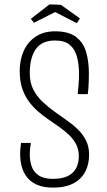

<svg xmlns="http://www.w3.org/2000/svg" viewBox="-20 -847 491 877"><path d="M223 10Q180 10 150.5 -2.5Q121 -15 104 -36.5Q87 -58 79.5 -85.5Q72 -113 72 -143Q72 -156 73 -169Q74 -182 76 -194H121Q119 -182 117.5 -168.5Q116 -155 116 -142Q116 -113 124.5 -87.5Q133 -62 156.5 -46Q180 -30 221 -30Q265 -30 291 -43.5Q317 -57 328.5 -80Q340 -103 340 -133Q340 -165 327.5 -188.5Q315 -212 295 -231Q275 -250 250 -267.5Q225 -285 199 -303Q174 -320 151.5 -340Q129 -360 110.5 -385.5Q92 -411 81 -444.5Q70 -478 70 -522Q70 -574 88.5 -615Q107 -656 143.5 -680Q180 -704 231 -704Q295 -704 328.5 -677.5Q362 -651 374 -607.5Q386 -564 386 -512Q386 -496 385.5 -479.5Q385 -463 384 -447.5Q383 -432 381 -417H335Q337 -439 339 -462.5Q341 -486 341 -508Q341 -551 332 -586Q323 -621 299.5 -641.5Q276 -662 231 -662Q200 -662 178 -651.5Q156 -641 142.5 -621Q129 -601 122.5 -574Q116 -547 116 -513Q116 -470 132 -438.5Q148 -407 174 -382.5Q200 -358 229 -337Q257 -317 285 -297.5Q313 -278 336 -255.5Q359 -233 373 -205Q387 -177 387 -140Q387 -96 369 -62Q351 -28 314.5 -9Q278 10 223 10ZM331 -741 232 -792 135 -743 121 -761 206 -827 258 -825 345 -763Z"/></svg>

Font: Truculenta ExtraLight
Style: Regular
Weight: 250
Version: Version 1.002